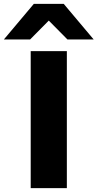

<svg xmlns="http://www.w3.org/2000/svg" viewBox="-47 -968 502 988"><path d="M111 0V-705H297V0ZM-27 -765 127 -948H281L435 -765H300L204 -862L108 -765Z"/></svg>

Font: Nunito Sans 7pt Expanded ExtraBold
Style: Regular
Weight: 800
Width: 7
Designer: Vernon Adams
Foundry: Vernon Adams
Version: Version 3.101;gftools[0.9.27]